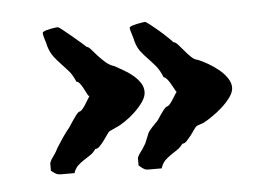

<svg xmlns="http://www.w3.org/2000/svg" viewBox="-33 -396 498 362"><g transform="rotate(-5 216.0 -215.0)"><path d="M302.7 -117.2Q297.9 -110.4 291.5 -106.2Q285.2 -102.1 279.1 -97.9Q272.9 -93.8 267.8 -88.6Q262.7 -83.5 259.8 -74.2H235.4Q230 -74.2 227.1 -75.7Q224.1 -77.1 216.8 -83.5V-98.1Q218.3 -101.6 219.5 -103.5Q220.7 -105.5 222.4 -107.7Q224.1 -109.9 226.6 -113.3Q229 -116.7 232.9 -123.5L238.8 -137.7Q239.7 -140.1 240.5 -142.1Q241.2 -144 243.2 -146.5Q245.1 -148.9 248 -152.3Q251 -155.8 256.3 -161.1Q258.3 -162.1 261 -166.3Q263.7 -170.4 266.8 -175Q270 -179.7 273.2 -183.8Q276.4 -188 279.3 -189.5Q281.7 -189.5 284.7 -192.6Q287.6 -195.8 290.5 -200.2Q293.5 -204.6 295.9 -208.7Q298.3 -212.9 300.3 -215.3Q298.3 -217.8 295.9 -222.7Q293.5 -227.5 290.5 -232.4Q287.6 -237.3 284.4 -241Q281.2 -244.6 278.3 -245.1Q272.9 -258.8 265.9 -267.1Q258.8 -275.4 252 -282.5Q245.1 -289.6 239 -297.4Q232.9 -305.2 229.5 -317.4Q228.5 -322.8 225.6 -331.5Q222.7 -340.3 222.7 -343.8Q223.6 -345.7 228 -347.2Q232.4 -348.6 237.3 -349.6Q242.2 -350.6 246.6 -351.3Q251 -352.1 252 -352.1Q253.9 -352.1 261.5 -346.2Q269 -340.3 277.8 -332.8Q286.6 -325.2 293.9 -318.1Q301.3 -311 302.7 -309.1Q306.2 -309.1 311 -303.7Q315.9 -298.3 321.5 -291.5Q327.1 -284.7 333.3 -278.8Q339.4 -272.9 345.7 -272Q354 -268.6 364.3 -262.7Q374.5 -256.8 383.8 -249.3Q393.1 -241.7 399.2 -232.7Q405.3 -223.6 405.3 -214.4Q405.3 -206.1 398.4 -196.5Q391.6 -187 382.1 -178.5Q372.6 -169.9 362.5 -163.1Q352.5 -156.2 345.7 -152.8L333 -148.4Q330.6 -147 327.1 -141.8Q323.7 -136.7 319.6 -131.3Q315.4 -126 311.3 -121.6Q307.1 -117.2 303.7 -117.2ZM138.2 -121.6Q133.8 -114.7 127.4 -110.6Q121.1 -106.4 115 -102.5Q108.9 -98.6 103.5 -93.5Q98.1 -88.4 95.2 -79.6H70.3Q65.4 -79.6 62 -80.8Q58.6 -82 51.3 -87.9V-102.1Q52.7 -106.4 54.2 -108.9Q55.7 -111.3 57.4 -113.5Q59.1 -115.7 61.5 -119.4Q64 -123 67.4 -129.9L79.1 -147.9Q81.1 -150.4 83.5 -154.1Q85.9 -157.7 92.3 -165.5Q93.3 -166.5 95.9 -170.9Q98.6 -175.3 102.1 -180.2Q105.5 -185.1 108.6 -189.2Q111.8 -193.4 114.3 -194.3Q116.7 -194.3 119.6 -197.5Q122.6 -200.7 125.5 -205.1Q128.4 -209.5 131.1 -214.1Q133.8 -218.8 135.7 -221.2Q133.3 -223.1 130.9 -228.3Q128.4 -233.4 125.7 -238.3Q123 -243.2 119.9 -247.1Q116.7 -251 113.8 -251Q108.4 -264.2 101.3 -272.2Q94.2 -280.3 87.4 -287.4Q80.6 -294.4 74.5 -302.5Q68.4 -310.5 64.5 -323.7Q64.5 -325.2 63.5 -328.4Q62.5 -331.5 61.3 -335.4Q60.1 -339.4 59.3 -342.8Q58.6 -346.2 58.6 -348.6Q59.6 -350.6 64 -352.1Q68.4 -353.5 73.5 -354.5Q78.6 -355.5 82.8 -356Q86.9 -356.4 87.4 -356.4Q89.4 -356.4 96.9 -350.3Q104.5 -344.2 113.3 -336.9Q122.1 -329.6 129.9 -322.8Q137.7 -315.9 139.2 -314.5Q142.1 -314.5 146.7 -309.1Q151.4 -303.7 157.7 -296.6Q164.1 -289.6 171.6 -283Q179.2 -276.4 188 -273.9Q195.8 -269.5 205.1 -264.2Q214.4 -258.8 222.2 -252.2Q230 -245.6 235.1 -237.8Q240.2 -230 240.2 -220.7Q240.2 -211.9 233.4 -202.1Q226.6 -192.4 217.3 -183.6Q208 -174.8 197.8 -168Q187.5 -161.1 181.2 -158.7L168.5 -152.8Q166 -151.4 162.6 -146.2Q159.2 -141.1 155 -135.5Q150.9 -129.9 146.7 -125.7Q142.6 -121.6 139.2 -121.6Z"/></g></svg>

Font: IM FELL English
Style: Regular
Weight: 400
Designer: Igino Marini
Foundry: Igino Marini
Version: 3.00